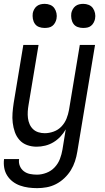

<svg xmlns="http://www.w3.org/2000/svg" viewBox="-27 -753 547 996"><path d="M166 223Q143 223 120.5 220Q98 217 77 209.5Q56 202 39 189Q22 176 10.5 158Q-1 140 -5 118Q-9 96 -6 72H72Q69 91 76 108Q83 125 97 135.5Q111 146 128.5 149.5Q146 153 165 153Q189 153 214 143.5Q239 134 257 114.5Q275 95 284 71Q293 47 297 23L314 -82Q303 -62 286.5 -44.5Q270 -27 250 -15Q230 -3 207.5 2.5Q185 8 163 8Q137 8 113.5 -0.5Q90 -9 74 -27Q58 -45 50 -68Q42 -91 39 -116Q36 -141 38 -167Q40 -193 44 -219L94 -520H173L121 -208Q118 -191 117 -174Q116 -157 118 -140.5Q120 -124 126.5 -109Q133 -94 144.5 -83Q156 -72 172 -67Q188 -62 205 -62Q228 -62 251.5 -70.5Q275 -79 292 -97Q309 -115 318 -137.5Q327 -160 331 -183L387 -520H466L374 34Q370 59 362 83.5Q354 108 340.5 130Q327 152 307 171Q287 190 263.5 202Q240 214 215 218.5Q190 223 166 223ZM404 -608Q389 -608 375.5 -613Q362 -618 354 -629.5Q346 -641 343.5 -655.5Q341 -670 343 -685Q345 -695 350.5 -705Q356 -715 364.5 -721.5Q373 -728 383.5 -730.5Q394 -733 405 -733Q420 -733 433.5 -727.5Q447 -722 455 -710.5Q463 -699 466 -684.5Q469 -670 466 -655Q464 -645 458.5 -635Q453 -625 444.5 -618.5Q436 -612 425.5 -610Q415 -608 404 -608ZM204 -608Q189 -608 175.5 -613Q162 -618 154 -629.5Q146 -641 143.5 -655.5Q141 -670 143 -685Q145 -695 150.5 -705Q156 -715 164.5 -721.5Q173 -728 183.5 -730.5Q194 -733 205 -733Q220 -733 233.5 -727.5Q247 -722 255 -710.5Q263 -699 266 -684.5Q269 -670 266 -655Q264 -645 258.5 -635Q253 -625 244.5 -618.5Q236 -612 225.5 -610Q215 -608 204 -608Z"/></svg>

Font: Iosevka Web
Style: Italic
Weight: 400
Italic angle: -9°
Monospace: yes
Designer: Belleve Invis
Foundry: Belleve Invis
Version: Version 28.0.3; ttfautohint (v1.8.3)